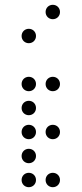

<svg xmlns="http://www.w3.org/2000/svg" viewBox="-20 -800 340 800"><path d="M200 -720C217 -720 230 -733 230 -750C230 -767 217 -780 200 -780C183 -780 170 -767 170 -750C170 -733 183 -720 200 -720ZM100 -620C117 -620 130 -633 130 -650C130 -667 117 -680 100 -680C83 -680 70 -667 70 -650C70 -633 83 -620 100 -620ZM100 -420C117 -420 130 -433 130 -450C130 -467 117 -480 100 -480C83 -480 70 -467 70 -450C70 -433 83 -420 100 -420ZM200 -420C217 -420 230 -433 230 -450C230 -467 217 -480 200 -480C183 -480 170 -467 170 -450C170 -433 183 -420 200 -420ZM100 -320C117 -320 130 -333 130 -350C130 -367 117 -380 100 -380C83 -380 70 -367 70 -350C70 -333 83 -320 100 -320ZM100 -220C117 -220 130 -233 130 -250C130 -267 117 -280 100 -280C83 -280 70 -267 70 -250C70 -233 83 -220 100 -220ZM200 -220C217 -220 230 -233 230 -250C230 -267 217 -280 200 -280C183 -280 170 -267 170 -250C170 -233 183 -220 200 -220ZM100 -120C117 -120 130 -133 130 -150C130 -167 117 -180 100 -180C83 -180 70 -167 70 -150C70 -133 83 -120 100 -120ZM100 -20C117 -20 130 -33 130 -50C130 -67 117 -80 100 -80C83 -80 70 -67 70 -50C70 -33 83 -20 100 -20ZM200 -20C217 -20 230 -33 230 -50C230 -67 217 -80 200 -80C183 -80 170 -67 170 -50C170 -33 183 -20 200 -20Z"/></svg>

Font: TINY 5x3 60
Style: Regular
Weight: 150
Designer: Jack Halten Fahnestock
Foundry: Velvetyne Type Foundry
Version: Version 1.002;hotconv 1.0.109;makeotfexe 2.5.65596